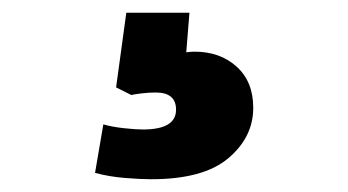

<svg xmlns="http://www.w3.org/2000/svg" viewBox="-20 -53 546 301"><path d="M217 228Q299 228 338 195Q377 162 377 116Q377 75 351 51.5Q325 28 285 28Q279 28 272 29L277 -33H178L162 84L186 96Q189 95 201 93.5Q213 92 224 92Q256 92 256 119Q256 150 204 150Q193 150 174.5 148Q156 146 142 142L129 218Q151 224 176 226Q201 228 217 228Z"/></svg>

Font: Plus Jakarta Sans ExtraBold
Style: Regular
Weight: 800
Designer: Gumpita Rahayu
Foundry: Tokotype
Version: Version 2.004; ttfautohint (v1.8.3)